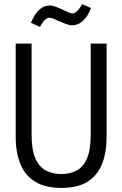

<svg xmlns="http://www.w3.org/2000/svg" viewBox="-20 -907 600 942"><path d="M281 15Q202 15 152.5 -15.5Q103 -46 80 -102.5Q57 -159 57 -235V-693H135V-246Q135 -172 153.5 -130Q172 -88 205 -70.5Q238 -53 280 -53Q323 -53 355.5 -70Q388 -87 406.5 -129Q425 -171 425 -245V-693H503V-235Q503 -159 480.5 -102.5Q458 -46 409.5 -15.5Q361 15 281 15ZM176 -775 132 -795Q137 -810 149 -830Q161 -850 180 -865Q199 -880 225 -880Q239 -880 261 -871Q283 -862 295 -856Q309 -849 319 -845Q329 -841 335 -841Q348 -841 362 -856.5Q376 -872 382 -887L426 -868Q422 -853 410 -833Q398 -813 378.5 -798Q359 -783 332 -783Q320 -783 300.5 -790.5Q281 -798 270 -803Q256 -810 243 -815Q230 -820 222 -820Q209 -820 196 -805Q183 -790 176 -775Z"/></svg>

Font: Ubuntu Sans Mono
Style: Regular
Weight: 400
Monospace: yes
Designer: Dalton Maag Ltd
Foundry: Dalton Maag Ltd
Version: Version 1.006